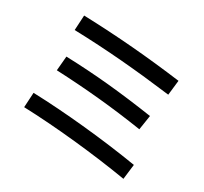

<svg xmlns="http://www.w3.org/2000/svg" viewBox="-148 -936 1235 1161"><g transform="rotate(30 469.0 -355.0)"><path d="M94.7 -61.5 100.6 -165Q273.9 -159.2 469.5 -139.6Q665 -120.1 843.8 -90.8L831.1 13.7Q654.8 -15.6 459.2 -35.6Q263.7 -55.7 94.7 -61.5ZM154.3 -353.5 163.1 -454.1Q317.4 -449.2 466.1 -434.8Q614.7 -420.4 780.3 -395.5L764.6 -293.9Q606 -318.4 457.8 -332.5Q309.6 -346.7 154.3 -353.5ZM126 -618.2 131.8 -722.7Q311.5 -716.8 479.5 -702.9Q647.5 -689 823.2 -666L811.5 -562.5Q629.9 -585.4 462.9 -599.4Q295.9 -613.3 126 -618.2Z"/></g></svg>

Font: Pretendard SemiBold
Style: Regular
Weight: 600
Designer: Base glyphs from Inter by Rasmus Andersson; Hangeul glyphs from Noto Sans CJK(Source Han Sans) by Jang Soo-young and Kan
Foundry: Kil Hyung-jin
Version: Version 1.309